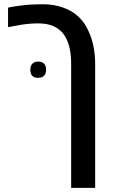

<svg xmlns="http://www.w3.org/2000/svg" viewBox="-20 -661 553 921"><path d="M295.9 -480Q281.7 -506.8 258.8 -522.5Q223.6 -548.8 162.6 -548.8Q123.5 -548.8 83 -542.5Q75.7 -541.5 40 -534.7L18.6 -530.8V-624.5Q44.9 -630.4 90.8 -635.7Q131.8 -640.6 186.5 -640.6Q238.3 -640.6 283.7 -624.3Q329.1 -607.9 357.4 -580.1Q386.7 -551.8 403.3 -514.6Q436.5 -445.8 436.5 -352.5V240.2H321.3V-353.5Q321.3 -393.6 315.2 -424.1Q309.1 -454.6 295.9 -480ZM125.5 -326.2Q125.5 -345.2 135.3 -355.5Q145 -365.7 163.1 -365.7Q181.6 -365.7 191.4 -355.5Q201.2 -345.2 201.2 -326.2Q201.2 -307.6 191.2 -297.6Q181.2 -287.6 162.6 -287.6Q125.5 -287.6 125.5 -326.2Z"/></svg>

Font: Viking Open Sans Light
Style: Bold
Weight: 600
Foundry: Ascender Corporation
Version: Version 2.001